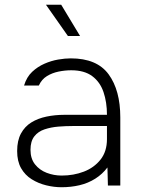

<svg xmlns="http://www.w3.org/2000/svg" viewBox="-20 -779 593 806"><path d="M238 7Q207 7 174 -1Q141 -9 113 -26.5Q85 -44 68.5 -73Q52 -102 52 -145Q52 -189 68 -218.5Q84 -248 111.5 -265Q139 -282 175 -289.5Q211 -297 249 -297H429Q429 -350 414.5 -392.5Q400 -435 367 -459.5Q334 -484 279 -484Q253 -484 226 -478.5Q199 -473 177 -459.5Q155 -446 143 -420H81Q92 -456 115 -477.5Q138 -499 166.5 -511.5Q195 -524 224 -529Q253 -534 277 -534Q387 -534 436 -467Q485 -400 485 -286V0H433L431 -76Q410 -48 380 -29Q350 -10 314 -1.5Q278 7 238 7ZM239 -42Q289 -42 332 -58.5Q375 -75 402 -109Q429 -143 429 -195V-250H287Q256 -250 225 -247.5Q194 -245 167 -236Q140 -227 124 -206.5Q108 -186 108 -150Q108 -113 127 -89Q146 -65 176 -53.5Q206 -42 239 -42ZM265 -628 173 -759H237L316 -628Z"/></svg>

Font: Onest ExtraLight
Style: Regular
Weight: 250
Designer: Dmitri Voloshin, Andrey Kudryavtsev
Foundry: Dmitri Voloshin, Andrey Kudryavtsev
Version: Version 1.000;gftools[0.9.33]